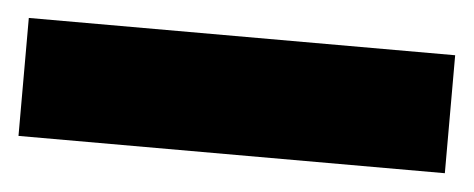

<svg xmlns="http://www.w3.org/2000/svg" viewBox="-27 -21 560 227"><g transform="rotate(5 253.0 92.0)"><path d="M0 162V22H506V162Z"/></g></svg>

Font: Bricolage Grotesque 96pt ExtraBold SemiCondensed ExtraBold
Style: Regular
Weight: 800
Width: 4
Version: Version 1.001;gftools[0.9.33.dev8+g029e19f]